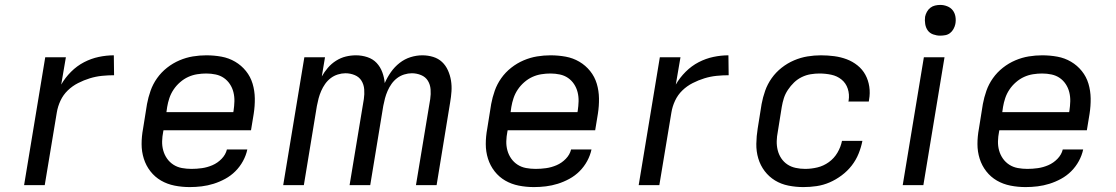

<svg xmlns="http://www.w3.org/2000/svg" viewBox="-20 -753 4540 781"><path d="M78 0 164 -520H248L229 -409Q245 -437 269 -461Q293 -485 322 -500Q351 -515 382 -521.5Q413 -528 443 -528L444 -447Q420 -447 395 -444.5Q370 -442 345.5 -434.5Q321 -427 297.5 -415Q274 -403 255.5 -385Q237 -367 226 -343.5Q215 -320 211 -295L162 0Z M752 8Q720 8 690 2Q660 -4 635 -18.5Q610 -33 592 -56Q574 -79 565 -107.5Q556 -136 556 -167Q556 -198 562 -230L578 -330Q583 -357 592.5 -384Q602 -411 619 -435Q636 -459 659.5 -477.5Q683 -496 710 -507.5Q737 -519 764.5 -523.5Q792 -528 819 -528Q851 -528 881 -522.5Q911 -517 936.5 -502Q962 -487 980.5 -464Q999 -441 1007.5 -412.5Q1016 -384 1016.5 -353Q1017 -322 1012 -290L1001 -223H645L644 -218Q640 -198 639.5 -178.5Q639 -159 644 -141Q649 -123 659.5 -108Q670 -93 685.5 -83Q701 -73 720 -69.5Q739 -66 759 -66Q780 -66 801.5 -69Q823 -72 844 -81Q865 -90 881.5 -107Q898 -124 903 -145H986Q981 -121 968.5 -98Q956 -75 937.5 -56.5Q919 -38 896 -25.5Q873 -13 849 -5.5Q825 2 800.5 5Q776 8 752 8ZM657 -297H929L930 -302Q933 -322 933.5 -341Q934 -360 929.5 -378Q925 -396 915 -411Q905 -426 890.5 -436Q876 -446 857.5 -450Q839 -454 819 -454Q801 -454 782 -451Q763 -448 745.5 -440Q728 -432 712.5 -418.5Q697 -405 686 -388.5Q675 -372 669 -354Q663 -336 660 -318Z M1132 0 1218 -520H1302L1289 -442Q1299 -460 1313.5 -477Q1328 -494 1347 -506Q1366 -518 1386.5 -523Q1407 -528 1428 -528Q1452 -528 1474.5 -520.5Q1497 -513 1512 -497Q1527 -481 1535 -459.5Q1543 -438 1545 -415Q1555 -438 1570 -459.5Q1585 -481 1605.5 -497Q1626 -513 1650 -520.5Q1674 -528 1698 -528Q1721 -528 1742 -521.5Q1763 -515 1778 -501Q1793 -487 1802 -467Q1811 -447 1814.5 -425.5Q1818 -404 1816.5 -381.5Q1815 -359 1811 -336L1756 0H1672L1730 -350Q1733 -370 1731.5 -389.5Q1730 -409 1720.5 -424.5Q1711 -440 1693 -447.5Q1675 -455 1655 -455Q1640 -455 1624 -450Q1608 -445 1595 -435Q1582 -425 1572.5 -411.5Q1563 -398 1556.5 -383Q1550 -368 1546 -353Q1542 -338 1539 -322L1486 0H1402L1460 -350Q1463 -370 1461.5 -389.5Q1460 -409 1450.5 -424.5Q1441 -440 1423 -447.5Q1405 -455 1385 -455Q1370 -455 1354 -450Q1338 -445 1325 -435Q1312 -425 1302.5 -411.5Q1293 -398 1286.5 -383Q1280 -368 1276 -353Q1272 -338 1269 -322L1216 0Z M2152 8Q2120 8 2090 2Q2060 -4 2035 -18.5Q2010 -33 1992 -56Q1974 -79 1965 -107.5Q1956 -136 1956 -167Q1956 -198 1962 -230L1978 -330Q1983 -357 1992.5 -384Q2002 -411 2019 -435Q2036 -459 2059.5 -477.5Q2083 -496 2110 -507.5Q2137 -519 2164.5 -523.5Q2192 -528 2219 -528Q2251 -528 2281 -522.5Q2311 -517 2336.5 -502Q2362 -487 2380.5 -464Q2399 -441 2407.5 -412.5Q2416 -384 2416.5 -353Q2417 -322 2412 -290L2401 -223H2045L2044 -218Q2040 -198 2039.5 -178.5Q2039 -159 2044 -141Q2049 -123 2059.5 -108Q2070 -93 2085.5 -83Q2101 -73 2120 -69.5Q2139 -66 2159 -66Q2180 -66 2201.5 -69Q2223 -72 2244 -81Q2265 -90 2281.5 -107Q2298 -124 2303 -145H2386Q2381 -121 2368.5 -98Q2356 -75 2337.5 -56.5Q2319 -38 2296 -25.5Q2273 -13 2249 -5.5Q2225 2 2200.5 5Q2176 8 2152 8ZM2057 -297H2329L2330 -302Q2333 -322 2333.5 -341Q2334 -360 2329.5 -378Q2325 -396 2315 -411Q2305 -426 2290.5 -436Q2276 -446 2257.5 -450Q2239 -454 2219 -454Q2201 -454 2182 -451Q2163 -448 2145.5 -440Q2128 -432 2112.5 -418.5Q2097 -405 2086 -388.5Q2075 -372 2069 -354Q2063 -336 2060 -318Z M2578 0 2664 -520H2748L2729 -409Q2745 -437 2769 -461Q2793 -485 2822 -500Q2851 -515 2882 -521.5Q2913 -528 2943 -528L2944 -447Q2920 -447 2895 -444.5Q2870 -442 2845.5 -434.5Q2821 -427 2797.5 -415Q2774 -403 2755.5 -385Q2737 -367 2726 -343.5Q2715 -320 2711 -295L2662 0Z M3248 8Q3217 8 3187 2Q3157 -4 3132.5 -19Q3108 -34 3090.5 -57Q3073 -80 3064.5 -108.5Q3056 -137 3056.5 -168Q3057 -199 3062 -230L3078 -330Q3083 -357 3092.5 -384Q3102 -411 3119 -435Q3136 -459 3159.5 -477.5Q3183 -496 3210 -507.5Q3237 -519 3264.5 -523.5Q3292 -528 3319 -528Q3347 -528 3373.5 -524.5Q3400 -521 3424 -512Q3448 -503 3468 -487Q3488 -471 3500 -449Q3512 -427 3516 -400.5Q3520 -374 3515 -347L3514 -340H3431L3432 -344Q3436 -369 3428.5 -392Q3421 -415 3403 -429.5Q3385 -444 3361.5 -449Q3338 -454 3313 -454Q3296 -454 3277.5 -451Q3259 -448 3241.5 -439.5Q3224 -431 3210 -417.5Q3196 -404 3185 -387.5Q3174 -371 3168.5 -353.5Q3163 -336 3160 -318L3144 -218Q3140 -198 3139.5 -179Q3139 -160 3143.5 -142Q3148 -124 3158 -109Q3168 -94 3183 -84Q3198 -74 3217 -70Q3236 -66 3255 -66Q3280 -66 3305 -72Q3330 -78 3351.5 -93.5Q3373 -109 3386.5 -132Q3400 -155 3405 -180H3488Q3483 -154 3472.5 -128Q3462 -102 3444.5 -79.5Q3427 -57 3403.5 -39.5Q3380 -22 3354.5 -11Q3329 0 3302 4Q3275 8 3248 8Z M3652 0 3738 -520H3822L3736 0ZM3804 -608Q3790 -608 3776 -613Q3762 -618 3754 -629Q3746 -640 3743.5 -655Q3741 -670 3743 -685Q3745 -695 3750.5 -705Q3756 -715 3764.5 -721.5Q3773 -728 3783.5 -730.5Q3794 -733 3805 -733Q3819 -733 3833 -727.5Q3847 -722 3855.5 -711Q3864 -700 3866.5 -685Q3869 -670 3866 -655Q3864 -645 3858.5 -635Q3853 -625 3844.5 -618.5Q3836 -612 3825.5 -610Q3815 -608 3804 -608Z M4152 8Q4120 8 4090 2Q4060 -4 4035 -18.5Q4010 -33 3992 -56Q3974 -79 3965 -107.5Q3956 -136 3956 -167Q3956 -198 3962 -230L3978 -330Q3983 -357 3992.5 -384Q4002 -411 4019 -435Q4036 -459 4059.5 -477.5Q4083 -496 4110 -507.5Q4137 -519 4164.5 -523.5Q4192 -528 4219 -528Q4251 -528 4281 -522.5Q4311 -517 4336.5 -502Q4362 -487 4380.5 -464Q4399 -441 4407.5 -412.5Q4416 -384 4416.5 -353Q4417 -322 4412 -290L4401 -223H4045L4044 -218Q4040 -198 4039.5 -178.5Q4039 -159 4044 -141Q4049 -123 4059.5 -108Q4070 -93 4085.5 -83Q4101 -73 4120 -69.5Q4139 -66 4159 -66Q4180 -66 4201.5 -69Q4223 -72 4244 -81Q4265 -90 4281.5 -107Q4298 -124 4303 -145H4386Q4381 -121 4368.5 -98Q4356 -75 4337.5 -56.5Q4319 -38 4296 -25.5Q4273 -13 4249 -5.5Q4225 2 4200.5 5Q4176 8 4152 8ZM4057 -297H4329L4330 -302Q4333 -322 4333.5 -341Q4334 -360 4329.5 -378Q4325 -396 4315 -411Q4305 -426 4290.5 -436Q4276 -446 4257.5 -450Q4239 -454 4219 -454Q4201 -454 4182 -451Q4163 -448 4145.5 -440Q4128 -432 4112.5 -418.5Q4097 -405 4086 -388.5Q4075 -372 4069 -354Q4063 -336 4060 -318Z"/></svg>

Font: Iosevka Aile Oblique
Style: Regular
Weight: 400
Italic angle: -9°
Designer: Belleve Invis
Foundry: Belleve Invis
Version: Version 31.1.0; ttfautohint (v1.8.4)